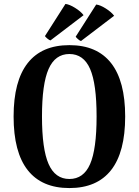

<svg xmlns="http://www.w3.org/2000/svg" viewBox="-20 -940 704 974"><path d="M49 -349Q49 -529 120.5 -620Q192 -711 332 -711Q472 -711 543.5 -620Q615 -529 615 -349Q615 -168 543.5 -77Q472 14 332 14Q192 14 120.5 -77Q49 -168 49 -349ZM470 -349Q470 -515 437 -590.5Q404 -666 332 -666Q260 -666 226.5 -590Q193 -514 193 -349Q193 -184 226.5 -108Q260 -32 332 -32Q404 -32 437 -107.5Q470 -183 470 -349ZM236 -735Q230 -736 220 -744.5Q210 -753 208 -757L312 -920Q332 -918 361 -900Q390 -882 404 -863ZM391 -732Q385 -733 375.5 -741.5Q366 -750 364 -754L468 -917Q488 -915 516.5 -897Q545 -879 559 -860Z"/></svg>

Font: Arima Madurai Black
Style: Regular
Weight: 900
Designer: Joana Correia and Natanael Gama
Foundry: NDISCOVER
Version: Version 1.020